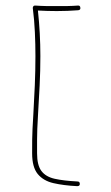

<svg xmlns="http://www.w3.org/2000/svg" viewBox="-20 -673 394 680"><path d="M264.6 -645.5Q265.6 -637.7 256.8 -636.7Q219.7 -633.8 181.2 -633.8Q164.6 -633.8 147.7 -634.3Q130.9 -634.8 114.3 -635.7Q123 -554.7 123 -474.6Q123 -421.9 120.4 -370.1Q117.7 -318.4 114.7 -267.6Q112.8 -235.8 112.1 -216.6Q111.3 -197.3 111.3 -178.7Q111.3 -160.2 111.3 -129.9Q111.3 -87.9 126.7 -67.4Q142.1 -46.9 173.8 -39.8Q205.6 -32.7 254.4 -30.3Q262.7 -30.3 262.7 -21.5Q262.7 -13.7 253.4 -13.7Q205.1 -16.1 169.2 -24.4Q133.3 -32.7 113.5 -56.9Q93.8 -81.1 93.8 -129.9Q93.8 -160.2 94 -179Q94.2 -197.8 95.2 -217.3Q96.2 -236.8 98.1 -268.6Q101.1 -319.3 103.3 -371.1Q105.5 -422.9 105.5 -474.6Q105.5 -516.6 103.5 -559.1Q101.6 -601.6 96.2 -644Q95.7 -647 97.9 -650.4Q100.1 -653.8 105 -653.3Q124 -651.9 142.8 -651.6Q161.6 -651.4 181.2 -651.4Q200.7 -651.4 219.2 -651.6Q237.8 -651.9 255.9 -653.3Q263.7 -654.3 264.6 -645.5Z"/></svg>

Font: Mikhak-DS2-FD Thin
Style: Regular
Weight: 100
Designer: Amin Abedi
Version: Version 3.2